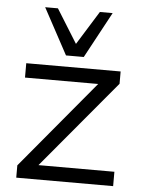

<svg xmlns="http://www.w3.org/2000/svg" viewBox="-53 -796 626 839"><g transform="rotate(5 259.5 -376.5)"><path d="M50 0ZM50 0V-54L371 -439H50V-502H464V-448L142 -63H475V0ZM220 -551 111 -753H167L259 -605L351 -753H407L298 -551Z"/></g></svg>

Font: Winston
Style: Regular
Weight: 400
Designer: Original fonts by Vernon Adams / Changes by Cristiano Sobral
Foundry: Original fonts by Vernon Adams / Changes by Cristiano Sobral
Version: Version 2.503;July 17, 2020;FontCreator 13.0.0.2655 64-bit